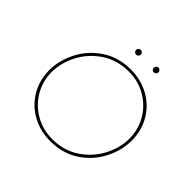

<svg xmlns="http://www.w3.org/2000/svg" viewBox="-203 -1058 1276 1276"><g transform="rotate(45 434.5 -420.5)"><path d="M432 7Q338 7 260.5 -35.5Q183 -78 138.5 -153.5Q94 -229 94 -324Q94 -415 140 -504.5Q186 -594 272.5 -651.5Q359 -709 476 -709Q570 -709 647 -666.5Q724 -624 768.5 -548.5Q813 -473 813 -378Q813 -287 767.5 -197.5Q722 -108 635.5 -50.5Q549 7 432 7ZM432 -12Q541 -12 623 -67Q705 -122 749 -206.5Q793 -291 793 -377Q793 -461 751.5 -533Q710 -605 637 -647.5Q564 -690 475 -690Q366 -690 284 -635Q202 -580 158 -495.5Q114 -411 114 -324Q114 -240 155.5 -168.5Q197 -97 270 -54.5Q343 -12 432 -12ZM407 -825Q407 -835 414 -841.5Q421 -848 430 -848Q439 -847 445.5 -840.5Q452 -834 452 -825Q451 -816 444.5 -809.5Q438 -803 429 -803Q420 -803 413.5 -809.5Q407 -816 407 -825ZM574 -825Q574 -835 580.5 -841.5Q587 -848 596 -848Q605 -847 611.5 -840.5Q618 -834 618 -825Q618 -816 611 -809.5Q604 -803 595 -803Q586 -803 579.5 -809.5Q573 -816 574 -825Z"/></g></svg>

Font: Josefin Sans Thin
Style: Italic
Weight: 200
Italic angle: -7°
Designer: Santiago Orozco
Foundry: Typemade
Version: Version 2.000